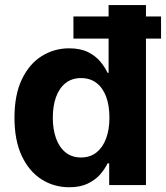

<svg xmlns="http://www.w3.org/2000/svg" viewBox="-20 -748 671 776"><path d="M260 8.8Q197.8 8.8 147.4 -23.4Q97.1 -55.6 67.8 -118.3Q38.5 -181 38.5 -272.1Q38.5 -365.9 68.8 -428.3Q99 -490.6 149.2 -521.7Q199.4 -552.7 259.2 -552.7Q305 -552.7 335.7 -537.4Q366.4 -522 385.5 -499Q404.6 -476.1 414.5 -453.7H418.9V-727.5H569.9V0H421.3V-87.5H414.5Q404 -64.9 384.6 -42.8Q365.1 -20.7 334.7 -6Q304.2 8.8 260 8.8ZM307.6 -111.5Q344 -111.5 369.6 -131.7Q395.2 -151.9 408.7 -188Q422.3 -224.1 422.3 -272.5Q422.3 -321.4 408.9 -357.3Q395.6 -393.2 369.9 -412.8Q344.2 -432.4 307.6 -432.4Q270.4 -432.4 244.9 -412.1Q219.4 -391.8 206.4 -355.8Q193.4 -319.8 193.4 -272.5Q193.4 -225.2 206.5 -188.8Q219.6 -152.4 245.1 -132Q270.6 -111.5 307.6 -111.5ZM276.8 -592V-681.4H630.9V-592Z"/></svg>

Font: GitLab Sans
Style: Regular
Weight: 400
Designer: Rasmus Andersson
Foundry: Modifications by GitLab B.V., manufactured by rsms
Version: Version 4.000;git-c8fb6b7